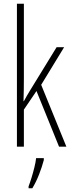

<svg xmlns="http://www.w3.org/2000/svg" viewBox="-20 -780 379 1021"><path d="M107 -365Q107 -332 106.5 -303Q106 -274 105 -242H107Q116 -258 122.5 -270Q129 -282 138 -296L281 -529H321L199 -329L333 0H294L174 -296L107 -197V0H70V-760H107ZM213 71Q204 106 188 147Q172 188 152 221H132V211Q139 193 147.5 165.5Q156 138 163 109.5Q170 81 172 61H213Z"/></svg>

Font: Noto Sans Myanmar UI ExtraCondensed ExtraLight
Style: Regular
Weight: 200
Width: 2
Designer: Monotype Design Team
Foundry: Monotype Imaging Inc.
Version: Version 2.103; ttfautohint (v1.8.4.7-5d5b)